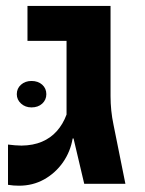

<svg xmlns="http://www.w3.org/2000/svg" viewBox="-20 -604 478 631"><path d="M42.5 6.3Q33.7 6.3 24.2 5.6Q14.6 4.9 6.3 3.4V-128.9Q18.1 -127.4 29.3 -126.5Q40.5 -125.5 50.8 -125.5Q88.9 -126 117.7 -138.2Q146.5 -150.4 166.7 -173.1Q187 -195.8 198.7 -227.5V-469.7H70.3V-584.5H343.3V-288.1Q343.3 -240.2 353 -194.3L392.1 0H256.8L221.7 -148.9H218.8Q211.4 -105.5 186.8 -70.3Q162.1 -35.2 125 -14.4Q87.9 6.3 42.5 6.3ZM83.5 -251Q63 -251 49.1 -263.7Q35.2 -276.4 35.2 -294.4Q35.2 -313.5 49.1 -325.7Q63 -337.9 83.5 -337.9Q105 -337.9 118.7 -325.7Q132.3 -313.5 132.3 -294.4Q132.3 -275.9 118.7 -263.4Q105 -251 83.5 -251Z"/></svg>

Font: Heebo
Style: Bold
Weight: 700
Designer: Oded Ezer
Foundry: Ezer Type House
Version: Version 3.100